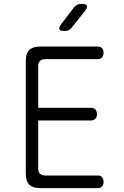

<svg xmlns="http://www.w3.org/2000/svg" viewBox="-20 -970 640 990"><path d="M177 -414H450Q464 -414 472 -405Q480 -396 480 -381Q480 -367 472 -358Q464 -349 450 -349H177V-101Q177 -83 186.5 -74Q196 -65 214 -65H484Q499 -65 506.5 -56Q514 -47 514 -32Q514 -18 506.5 -9Q499 0 484 0H186Q149 0 131 -18Q113 -36 113 -74V-656Q113 -694 131 -712Q149 -730 186 -730H484Q499 -730 506.5 -721Q514 -712 514 -698Q514 -683 506.5 -674Q499 -665 484 -665H214Q196 -665 186.5 -656Q177 -647 177 -629ZM313 -810Q291 -810 286.5 -819Q282 -828 296 -846L360 -930Q367 -940 377 -945Q387 -950 399 -950Q424 -950 428 -940.5Q432 -931 417 -912L350 -828Q343 -819 334 -814.5Q325 -810 313 -810Z"/></svg>

Font: Maple Mono ExtraLight
Style: Regular
Weight: 275
Monospace: yes
Designer: subframe7536
Version: Version 7.000